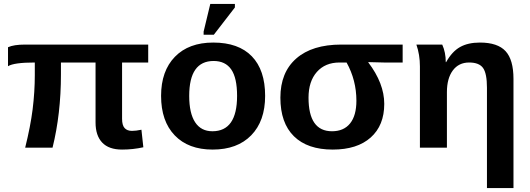

<svg xmlns="http://www.w3.org/2000/svg" viewBox="-20 -756 2711 983"><path d="M738.8 -436H605V-147.9Q605 -114.3 618.2 -100.1Q631.3 -85.9 655.8 -85.9Q675.8 -85.9 704.1 -91.8L713.9 -2Q661.1 9.8 605 9.8Q537.1 9.8 503.2 -26.1Q469.2 -62 469.2 -128.9V-436H292V-375Q292 -173.3 249 0H108.9Q136.2 -109.9 147 -195.8Q158.2 -286.6 158.2 -371.1V-436Q51.3 -436 21 -417V-514.2Q50.8 -527.8 108.9 -527.8H738.8Z M1337.4 -265.1Q1337.4 -136.2 1266.1 -63.2Q1194.8 9.8 1068.8 9.8Q944.3 9.8 874.5 -63Q804.7 -135.7 804.7 -265.1Q804.7 -392.6 875.5 -465.3Q946.3 -538.1 1071.8 -538.1Q1201.2 -538.1 1269.3 -467.8Q1337.4 -397.5 1337.4 -265.1ZM1193.8 -265.1Q1193.8 -357.4 1163.8 -400.6Q1133.8 -443.8 1073.7 -443.8Q948.7 -443.8 948.7 -265.1Q948.7 -176.3 979 -130.1Q1009.3 -84 1067.4 -84Q1193.8 -84 1193.8 -265.1ZM1074.7 -578.1H1022.5V-594.2L1056.6 -735.8H1182.6V-717.8Z M1947.3 -224.1Q1947.3 -113.8 1877.9 -52Q1808.6 9.8 1683.6 9.8Q1554.2 9.8 1484.9 -58.3Q1415.5 -126.5 1415.5 -255.9Q1415.5 -385.3 1496.8 -456.5Q1578.1 -527.8 1727.5 -527.8H2041.5V-436H1945.3L1865.2 -438V-437Q1947.3 -329.1 1947.3 -224.1ZM1804.7 -240.2Q1804.7 -345.2 1754.4 -436H1718.3Q1645 -436 1602.3 -387.7Q1559.6 -339.4 1559.6 -255.9Q1559.6 -84 1679.7 -84Q1740.2 -84 1772.5 -124.3Q1804.7 -164.6 1804.7 -240.2Z M2608.9 207H2473.1V-307.1Q2473.1 -379.9 2453.1 -408Q2433.1 -436 2381.8 -436Q2328.6 -436 2298.3 -395.3Q2268.1 -354.5 2268.1 -284.2V0H2129.9V-416Q2129.9 -475.6 2111.8 -527.8H2244.1Q2262.2 -487.8 2262.2 -438H2264.2Q2294.4 -492.2 2335.2 -515.1Q2376 -538.1 2437 -538.1Q2527.8 -538.1 2568.4 -494.1Q2608.9 -450.2 2608.9 -352.1Z"/></svg>

Font: Libra Sans Modern
Style: Bold
Weight: 700
Foundry: Stefan Peev, Context Ltd
Version: Version 1.000